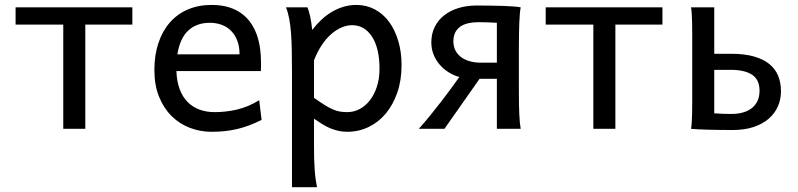

<svg xmlns="http://www.w3.org/2000/svg" viewBox="-20 -528 3272 787"><path d="M522.5 -427.2H329.6V0H239.3V-427.2H43.9V-498H522.5Z M847.2 -507.8Q887.2 -507.8 918 -498.3Q948.7 -488.8 971.2 -471.9Q993.7 -455.1 1008.8 -432.6Q1023.9 -410.2 1033 -384.3Q1042 -358.4 1045.9 -330.3Q1049.8 -302.2 1049.8 -274.9Q1049.8 -268.1 1049.8 -255.9Q1049.8 -243.7 1049.3 -236.8H703.1Q704.6 -193.8 716.6 -162.1Q728.5 -130.4 749.3 -109.6Q770 -88.9 798.1 -78.6Q826.2 -68.4 859.4 -68.4Q906.7 -68.4 952.1 -79.1Q997.6 -89.8 1042.5 -117.2L1052.2 -36.6Q1026.4 -23.4 1001.5 -14.2Q976.6 -4.9 951.7 1Q926.8 6.8 901.1 9.5Q875.5 12.2 847.2 12.2Q800.3 12.2 757.8 -4.2Q715.3 -20.5 683.1 -52.5Q650.9 -84.5 631.8 -131.8Q612.8 -179.2 612.8 -241.7Q612.8 -302.2 629.2 -351.3Q645.5 -400.4 675.8 -435.3Q706.1 -470.2 749.5 -489Q793 -507.8 847.2 -507.8ZM839.8 -434.6Q786.1 -434.6 752 -403.1Q717.8 -371.6 707 -305.2H961.9Q961.9 -336.4 952.9 -360.6Q943.8 -384.8 927.5 -401.4Q911.1 -418 888.7 -426.3Q866.2 -434.6 839.8 -434.6Z M1176.8 -236.8Q1176.8 -282.2 1176 -321Q1175.3 -359.9 1172.9 -392.3Q1170.4 -424.8 1165.5 -451.2Q1160.6 -477.5 1152.3 -498H1240.2Q1245.6 -485.4 1251 -462.2Q1256.3 -439 1259.8 -405.3Q1276.9 -427.7 1297.1 -446.8Q1317.4 -465.8 1340.1 -479.2Q1362.8 -492.7 1387.9 -500.2Q1413.1 -507.8 1440.4 -507.8Q1481.9 -507.8 1516.4 -489.5Q1550.8 -471.2 1575 -438.2Q1599.1 -405.3 1612.5 -360.1Q1626 -314.9 1626 -261.2Q1626 -198.7 1608.4 -148.2Q1590.8 -97.7 1560.8 -62Q1530.8 -26.4 1490.2 -7.1Q1449.7 12.2 1403.8 12.2Q1384.3 12.2 1366.9 8.3Q1349.6 4.4 1333.3 -2.4Q1316.9 -9.3 1300.8 -19.3Q1284.7 -29.3 1267.1 -41.5V73.2Q1267.1 102.5 1267.8 126.2Q1268.6 149.9 1270 169.9Q1271.5 189.9 1273.9 206.8Q1276.4 223.6 1279.3 239.3H1176.8ZM1403.8 -68.4Q1429.7 -68.4 1453.4 -80.6Q1477.1 -92.8 1495.4 -116Q1513.7 -139.2 1524.7 -172.1Q1535.6 -205.1 1535.6 -246.6Q1535.6 -287.1 1528.1 -320.1Q1520.5 -353 1505.9 -376.2Q1491.2 -399.4 1470.5 -412.1Q1449.7 -424.8 1423.3 -424.8Q1402.3 -424.8 1380.4 -415.5Q1358.4 -406.2 1337.6 -388.2Q1316.9 -370.1 1298.8 -343Q1280.8 -315.9 1267.1 -280.8V-127Q1292 -109.4 1310.3 -97.9Q1328.6 -86.4 1343.8 -79.8Q1358.9 -73.2 1372.8 -70.8Q1386.7 -68.4 1403.8 -68.4Z M2016.6 0V-205.1H1945.8L1801.8 0H1696.8Q1720.2 -26.4 1743.7 -55.2Q1767.1 -84 1788.6 -111.8Q1810.1 -139.6 1829.1 -165.5Q1848.1 -191.4 1862.8 -212.4Q1840.8 -218.3 1820.1 -231Q1799.3 -243.7 1783.2 -262Q1767.1 -280.3 1757.6 -303.5Q1748 -326.7 1748 -354Q1748 -389.6 1762 -417.7Q1775.9 -445.8 1800.8 -465.3Q1825.7 -484.9 1859.6 -495.1Q1893.6 -505.4 1933.6 -505.4Q1963.4 -505.4 1991.2 -504.9Q2019 -504.4 2043 -503.7Q2066.9 -502.9 2085.2 -501.5Q2103.5 -500 2114.3 -498Q2112.3 -487.8 2110.8 -471.4Q2109.4 -455.1 2108.6 -434.6Q2107.9 -414.1 2107.4 -390.4Q2106.9 -366.7 2106.9 -341.8V-148.9Q2106.9 -98.1 2108.6 -59.3Q2110.4 -20.5 2114.3 0ZM2016.6 -271V-434.6Q2002.9 -435.5 1982.2 -436.3Q1961.4 -437 1943.4 -437Q1889.2 -437 1863.8 -416.7Q1838.4 -396.5 1838.4 -358.9Q1838.4 -338.4 1846.4 -322Q1854.5 -305.7 1869.6 -294.2Q1884.8 -282.7 1905.8 -276.9Q1926.8 -271 1953.1 -271Z M2695.3 -427.2H2502.4V0H2412.1V-427.2H2216.8V-498H2695.3Z M2976.1 -307.6Q3030.3 -307.6 3069.1 -296.9Q3107.9 -286.1 3132.8 -266.1Q3157.7 -246.1 3169.4 -217.8Q3181.2 -189.5 3181.2 -153.8Q3181.2 -121.1 3168.7 -92.3Q3156.2 -63.5 3131.3 -41.7Q3106.4 -20 3069.3 -7.6Q3032.2 4.9 2983.4 4.9Q2957.5 4.9 2932.4 4.6Q2907.2 4.4 2884.8 3.7Q2862.3 2.9 2843.8 2.2Q2825.2 1.5 2812.5 0Q2814.5 -10.3 2815.4 -26.4Q2816.4 -42.5 2816.9 -63Q2817.4 -83.5 2817.4 -107.2Q2817.4 -130.9 2817.4 -156.2V-341.8Q2817.4 -366.7 2817.4 -390.4Q2817.4 -414.1 2816.9 -434.6Q2816.4 -455.1 2815.4 -471.4Q2814.5 -487.8 2812.5 -498H2907.7V-307.6ZM2907.7 -63.5Q2917.5 -63 2933.6 -62Q2949.7 -61 2978.5 -61Q3003.9 -61 3025.1 -66.9Q3046.4 -72.8 3061.5 -84.7Q3076.7 -96.7 3085 -114.5Q3093.3 -132.3 3093.3 -156.2Q3093.3 -201.7 3062.7 -221.7Q3032.2 -241.7 2976.1 -241.7H2907.7Z"/></svg>

Font: Andika DR AuSIL
Style: Regular
Weight: 400
Designer: Annie Olsen & Victor Gaultney
Foundry: SIL International
Version: Version 0.003